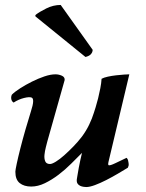

<svg xmlns="http://www.w3.org/2000/svg" viewBox="-20 -742 588 775"><path d="M290 -18Q291 -23 293 -36Q295 -49 298 -65Q301 -81 304.5 -97Q308 -113 311 -125Q291 -105 267 -81Q243 -57 216 -36.5Q189 -16 161 -2.5Q133 11 106 11Q77 11 59.5 -3Q42 -17 42 -49Q42 -55 47.5 -81Q53 -107 62 -142.5Q71 -178 82.5 -218Q94 -258 105 -293Q121 -342 108 -348Q99 -352 77 -346.5Q55 -341 35 -328Q27 -333 25.5 -342.5Q24 -352 28 -360Q40 -372 62 -386Q84 -400 109 -412.5Q134 -425 159 -433.5Q184 -442 204 -442Q217 -442 229.5 -436.5Q242 -431 241 -419L171 -171Q169 -163 165 -147.5Q161 -132 159.5 -117Q158 -102 162.5 -91Q167 -80 182 -80Q190 -80 205.5 -89.5Q221 -99 239 -115Q257 -131 276 -150.5Q295 -170 311 -191Q328 -214 340 -239Q352 -264 359 -287Q361 -293 366 -309Q371 -325 376 -345Q381 -365 385 -386Q389 -407 390 -424Q399 -429 415 -432.5Q431 -436 448.5 -438Q466 -440 481 -441Q496 -442 502 -442L418 -89Q415 -76 419 -75Q424 -73 446 -83.5Q468 -94 491 -105Q496 -100 497 -94.5Q498 -89 499 -84Q500 -77 499 -73Q498 -69 496 -65Q478 -54 455 -40.5Q432 -27 408.5 -15Q385 -3 363.5 5Q342 13 328 13Q324 13 317 12Q310 11 303.5 8Q297 5 293 -1Q289 -7 290 -18ZM354 -541Q354 -532 347.5 -524Q341 -516 325 -512L124 -675Q122 -677 122.5 -679Q123 -681 125 -683Q139 -694 167 -708Q195 -722 225 -722Z"/></svg>

Font: Lusitana
Style: Bold Italic
Weight: 700
Designer: Ana Paula Megda
Foundry: Ana Paula Megda
Version: Version 1.000; ttfautohint (v1.1) -l 8 -r 50 -G 200 -x 14 -D